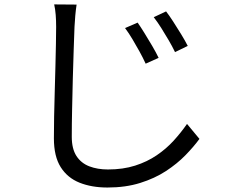

<svg xmlns="http://www.w3.org/2000/svg" viewBox="-20 -793 1040 871"><path d="M604.4 -690.4Q616.9 -672.7 634.7 -644Q652.5 -615.3 670.3 -585Q688 -554.8 699.6 -530.6L640.8 -504.1Q628.4 -531.2 612.8 -559.5Q597.2 -587.9 580.7 -615.4Q564.3 -643 547.3 -665.7ZM733.4 -741.3Q747 -723.9 765.3 -695.7Q783.6 -667.6 801.8 -637.7Q820 -607.9 831.7 -584.7L774 -556.6Q761.3 -583.1 744.9 -611Q728.6 -639 711.5 -666.1Q694.3 -693.3 677.4 -715ZM327.5 -772.2Q323.7 -747.2 321.5 -721.9Q319.4 -696.5 318 -671.4Q316.6 -629.4 314.3 -567.4Q312 -505.4 310.3 -435.7Q308.6 -366 307.1 -297.2Q305.6 -228.4 305.6 -172.7Q305.6 -118 326.8 -85.3Q348.1 -52.7 385.3 -38.4Q422.4 -24.2 469.8 -24.2Q538.2 -24.2 593 -41.7Q647.8 -59.2 690.9 -88.6Q734.1 -117.9 767.8 -154.9Q801.4 -191.9 828.4 -230.8L884.8 -162.9Q858.9 -127.5 821.3 -88.9Q783.6 -50.2 732.7 -16.9Q681.8 16.3 615.7 37Q549.7 57.7 467.6 57.7Q395.9 57.7 341 35.8Q286.2 14 255.3 -34.9Q224.5 -83.7 224.5 -165.2Q224.5 -210 225.5 -264.5Q226.5 -319 228.3 -377.1Q230.1 -435.1 231.4 -490.6Q232.7 -546.1 233.7 -593.2Q234.7 -640.3 234.7 -671.4Q234.7 -699.6 232.7 -725.4Q230.7 -751.2 225.8 -773Z"/></svg>

Font: Noto Sans JP
Style: Regular
Weight: 100
Designer: Ryoko NISHIZUKA 西塚涼子 (kana, bopomofo & ideographs); Paul D. Hunt (Latin, Greek & Cyrillic); Sandoll Communications 산돌커뮤니
Foundry: Adobe
Version: Version 2.004;hotconv 1.0.118;makeotfexe 2.5.65603